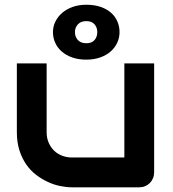

<svg xmlns="http://www.w3.org/2000/svg" viewBox="-20 -798 736 818"><path d="M636.7 -64Q636.7 -50.3 631.8 -38.6Q627 -26.9 618.4 -18.3Q609.9 -9.8 598.4 -4.9Q586.9 0 573.7 0H286.6Q263.2 0 236.6 -5.4Q210 -10.7 184.1 -22.7Q158.2 -34.7 134 -53Q109.9 -71.3 91.8 -97.4Q73.7 -123.5 62.7 -157.7Q51.8 -191.9 51.8 -234.9V-527.8H178.7V-234.9Q178.7 -210 187.3 -190.2Q195.8 -170.4 210.4 -156.2Q225.1 -142.1 244.9 -134.5Q264.6 -127 287.6 -127H509.8V-527.8H636.7ZM205.6 -661.1Q205.6 -685.1 216.1 -706.3Q226.6 -727.5 245.1 -743.4Q263.7 -759.3 289.8 -768.6Q315.9 -777.8 347.7 -777.8Q382.3 -777.8 408.9 -768.6Q435.5 -759.3 453.4 -743.4Q471.2 -727.5 480.2 -706.3Q489.3 -685.1 489.3 -661.1Q489.3 -637.2 479.5 -616Q469.7 -594.7 451.4 -578.6Q433.1 -562.5 406.7 -553.2Q380.4 -543.9 347.7 -543.9Q314 -543.9 287.6 -553.2Q261.2 -562.5 242.9 -578.6Q224.6 -594.7 215.1 -616Q205.6 -637.2 205.6 -661.1ZM299.3 -661.1Q299.3 -641.1 311.8 -627.4Q324.2 -613.8 347.7 -613.8Q371.1 -613.8 382.8 -627.4Q394.5 -641.1 394.5 -661.1Q394.5 -680.7 382.8 -694.3Q371.1 -708 347.7 -708Q324.2 -708 311.8 -694.3Q299.3 -680.7 299.3 -661.1Z"/></svg>

Font: Audiowide
Style: Regular
Weight: 400
Designer: Astigmatic (AOETI)
Foundry: Astigmatic (AOETI)
Version: Version 1.002